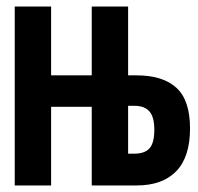

<svg xmlns="http://www.w3.org/2000/svg" viewBox="-20 -566 603 586"><path d="M25 0V-546H136V-336H260V-546H371V-336H397Q477 -336 518.5 -298Q560 -260 560 -174Q560 -87 518 -43.5Q476 0 397 0H260V-240H136V0ZM371 -97H390Q422 -97 436.5 -113.5Q451 -130 451 -170Q451 -209 436 -226Q421 -243 391 -243H371Z"/></svg>

Font: Noto Sans Mono SemiCondensed
Style: Bold
Weight: 700
Width: 4
Designer: Monotype Design Team
Foundry: Monotype Imaging Inc.
Version: Version 2.014